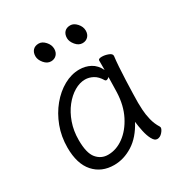

<svg xmlns="http://www.w3.org/2000/svg" viewBox="-169 -824 912 965"><g transform="rotate(-30 287.5 -341.5)"><path d="M385 -592Q363 -592 346 -612.5Q329 -633 329 -653Q329 -675 341 -688Q353 -701 375 -701Q395 -701 412.5 -681.5Q430 -662 430 -639Q430 -618 417.5 -605Q405 -592 385 -592ZM202 -592Q180 -592 163 -612.5Q146 -633 146 -653Q146 -675 158 -688Q170 -701 192 -701Q212 -701 229.5 -681.5Q247 -662 247 -639Q247 -618 234.5 -605Q222 -592 202 -592ZM489 -457Q486 -435 483.5 -398.5Q481 -362 479.5 -321.5Q478 -281 477 -246Q476 -211 476 -193Q476 -179 477.5 -151.5Q479 -124 486.5 -93Q494 -62 511 -35Q513 -31 513 -29Q513 -18 499.5 -2.5Q486 13 469 13Q454 13 442.5 -8.5Q431 -30 424.5 -60.5Q418 -91 415 -118Q378 -48 325.5 -15Q273 18 217 18Q144 18 100 -31.5Q56 -81 56 -175Q56 -239 77 -295Q98 -351 133.5 -394Q169 -437 213 -461.5Q257 -486 303 -486Q338 -486 367 -470.5Q396 -455 413 -420V-475Q413 -485 434 -485Q451 -485 470 -478Q489 -471 489 -459ZM412 -380Q403 -371 395 -371Q391 -371 388 -375Q371 -404 348.5 -416Q326 -428 303 -428Q272 -428 240.5 -409.5Q209 -391 182.5 -357.5Q156 -324 140 -278.5Q124 -233 124 -180Q124 -104 150 -73Q176 -42 216 -42Q264 -42 307 -73.5Q350 -105 378.5 -161Q407 -217 410 -291Q411 -305 411 -330Q411 -355 412 -380Z"/></g></svg>

Font: Moon Stars Kai T
Style: Regular
Weight: 400
Designer: GuiWonder
Version: Version 1.101